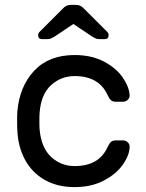

<svg xmlns="http://www.w3.org/2000/svg" viewBox="-20 -755 595 785"><path d="M420 -154Q427 -169 434 -175Q441 -181 453 -181H483Q494 -181 502 -173.5Q510 -166 510 -156Q510 -122 483 -83Q456 -44 405 -17Q354 10 285 10Q214 10 162 -20Q110 -50 82 -102.5Q54 -155 51 -220Q50 -232 50 -266Q50 -290 51 -300Q60 -402 120 -466Q180 -530 285 -530Q354 -530 404.5 -503.5Q455 -477 481.5 -438.5Q508 -400 510 -366Q511 -355 502.5 -347Q494 -339 483 -339H453Q441 -339 434 -345Q427 -351 420 -366Q385 -444 285 -444Q230 -444 189 -407Q148 -370 142 -295Q141 -284 141 -259Q141 -236 142 -225Q149 -150 189.5 -113Q230 -76 285 -76Q385 -76 420 -154ZM327 -716 419 -624Q424 -619 424 -611Q424 -595 408 -595H387Q378 -595 372 -597.5Q366 -600 356 -606L280 -657L204 -606Q194 -600 188 -597.5Q182 -595 173 -595H152Q136 -595 136 -611Q136 -619 141 -624L233 -716Q243 -727 251 -731Q259 -735 270 -735H290Q301 -735 309 -731Q317 -727 327 -716Z"/></svg>

Font: Rubik
Style: Regular
Weight: 400
Designer: Hubert & Fischer
Foundry: Hubert & Fischer
Version: Version 1.100